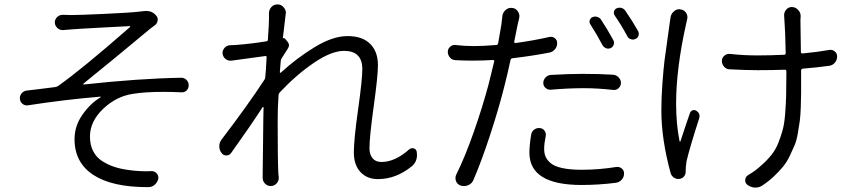

<svg xmlns="http://www.w3.org/2000/svg" viewBox="-20 -806 3856 864"><path d="M266.6 -670.9Q251 -668.9 239.3 -679.2Q227.5 -689.5 226.6 -704.1Q226.6 -718.8 236.8 -729Q247.1 -739.3 262.7 -739.3Q279.3 -738.3 300.8 -738.3Q338.9 -738.3 454.1 -743.7Q569.3 -749 608.4 -753.9Q617.2 -754.9 626 -755.9Q631.8 -756.8 636.7 -756.8Q665 -756.8 681.6 -737.3Q691.4 -727.5 689.5 -713.9Q687.5 -700.2 676.8 -692.4Q664.1 -683.6 657.2 -677.7Q476.6 -527.3 355.5 -429.7Q354.5 -428.7 355 -427.2Q355.5 -425.8 357.4 -425.8Q608.4 -453.1 795.9 -456.1Q809.6 -456.1 819.3 -446.3Q829.1 -436.5 829.1 -421.9Q829.1 -409.2 820.3 -399.4Q810.5 -389.6 796.9 -390.6Q752.9 -392.6 715.8 -392.6Q631.8 -392.6 579.1 -383.8Q503.9 -373 444.3 -316.4Q384.8 -259.8 384.8 -191.4Q384.8 -154.3 398.9 -126.5Q413.1 -98.6 438.5 -82Q463.9 -65.4 492.7 -55.7Q521.5 -45.9 558.6 -41Q599.6 -35.2 641.6 -35.2Q651.4 -35.2 662.1 -36.1Q675.8 -36.1 685.1 -25.9Q694.3 -15.6 692.4 -2Q688.5 14.6 676.3 25.4Q664.1 36.1 647.5 36.1Q645.5 36.1 643.6 36.1Q484.4 36.1 400.4 -18.6Q315.4 -74.2 315.4 -179.7Q315.4 -239.3 351.1 -290Q386.7 -340.8 432.6 -368.2Q433.6 -369.1 433.1 -370.1Q432.6 -371.1 431.6 -371.1Q268.6 -357.4 105.5 -332Q91.8 -330.1 81.1 -338.9Q69.3 -348.6 69.3 -364.3Q69.3 -376 77.1 -385.7Q85.9 -396.5 99.6 -398.4Q119.1 -400.4 141.1 -403.3Q163.1 -406.2 189 -409.2Q214.8 -412.1 227.5 -414.1Q235.4 -415 241.2 -418.9Q350.6 -496.1 565.4 -684.6Q566.4 -685.5 565.9 -687Q565.4 -688.5 563.5 -688.5Q540 -687.5 432.1 -681.6Q324.2 -675.8 302.7 -673.8Q287.1 -672.9 266.6 -670.9Z M1821.3 -133.8Q1831.1 -141.6 1842.3 -138.2Q1853.5 -134.8 1855.5 -122.1Q1856.4 -115.2 1856.4 -108.4Q1856.4 -77.1 1833 -57.6Q1761.7 0 1680.7 0Q1631.8 0 1602.1 -31.7Q1572.3 -63.5 1572.3 -121.1Q1572.3 -177.7 1591.3 -312.5Q1610.4 -447.3 1610.4 -495.1Q1610.4 -577.1 1528.3 -577.1Q1471.7 -577.1 1392.6 -523.4Q1313.5 -469.7 1238.3 -389.6Q1233.4 -383.8 1233.4 -377Q1229.5 -322.3 1229.5 -262.7Q1229.5 -91.8 1232.4 -27.3Q1233.4 -18.6 1234.4 -7.8Q1235.4 7.8 1224.6 19.5Q1213.9 31.2 1198.2 31.2Q1182.6 31.2 1171.9 19.5Q1161.1 7.8 1162.1 -7.8Q1162.1 -18.6 1162.1 -25.4Q1162.1 -60.5 1165 -273.4Q1165 -285.2 1166 -322.3Q1166 -324.2 1164.6 -324.7Q1163.1 -325.2 1162.1 -324.2Q1099.6 -228.5 1020.5 -118.2Q1012.7 -106.4 998.5 -106.4Q984.4 -106.4 976.6 -118.2Q966.8 -130.9 966.8 -147.5Q966.8 -165 977.5 -178.7Q1094.7 -332 1169.9 -447.3Q1173.8 -453.1 1173.8 -460Q1176.8 -488.3 1179.7 -547.9Q1180.7 -550.8 1178.2 -552.7Q1175.8 -554.7 1172.9 -553.7Q1102.5 -543.9 1022.5 -533.2Q1006.8 -531.2 995.1 -540.5Q983.4 -549.8 981.4 -565.4Q980.5 -579.1 990.2 -590.3Q1000 -601.6 1014.6 -602.5Q1025.4 -602.5 1039.1 -603.5Q1107.4 -608.4 1178.7 -620.1Q1185.5 -621.1 1185.5 -627.9Q1190.4 -702.1 1190.4 -716.8V-746.1Q1190.4 -762.7 1201.2 -774.4Q1211.9 -786.1 1228.5 -786.1Q1228.5 -786.1 1229.5 -786.1Q1246.1 -786.1 1256.8 -772.5Q1266.6 -761.7 1266.6 -748Q1266.6 -745.1 1265.6 -742.2Q1260.7 -706.1 1252.9 -634.8Q1252.9 -633.8 1252.9 -633.8Q1258.8 -635.7 1262.7 -631.8L1272.5 -620.1Q1280.3 -611.3 1280.3 -602.5Q1280.3 -594.7 1274.4 -585.9Q1258.8 -562.5 1247.1 -543Q1243.2 -537.1 1243.2 -529.3Q1242.2 -521.5 1241.2 -505.4Q1240.2 -489.3 1239.3 -481.4Q1239.3 -479.5 1240.7 -478.5Q1242.2 -477.5 1244.1 -479.5Q1315.4 -544.9 1396.5 -594.2Q1477.5 -643.6 1543.9 -643.6Q1610.4 -643.6 1645.5 -608.9Q1680.7 -574.2 1680.7 -512.7Q1680.7 -463.9 1661.6 -326.7Q1642.6 -189.5 1642.6 -138.7Q1642.6 -111.3 1656.2 -94.2Q1669.9 -77.1 1696.3 -77.1Q1757.8 -77.1 1821.3 -133.8Z M2740.2 -625Q2745.1 -615.2 2741.7 -605Q2738.3 -594.7 2728.5 -589.8Q2717.8 -585 2707.5 -588.9Q2697.3 -592.8 2691.4 -602.5Q2664.1 -654.3 2636.7 -696.3Q2630.9 -705.1 2633.8 -714.8Q2636.7 -724.6 2645.5 -728.5Q2656.2 -733.4 2667.5 -730Q2678.7 -726.6 2684.6 -717.8Q2712.9 -674.8 2740.2 -625ZM2458 -402.3Q2445.3 -401.4 2435.1 -410.2Q2424.8 -418.9 2424.8 -432.6Q2424.8 -446.3 2434.6 -457Q2444.3 -467.8 2458 -468.8Q2539.1 -473.6 2603.5 -473.6Q2680.7 -473.6 2740.2 -469.7Q2754.9 -467.8 2764.6 -457Q2774.4 -446.3 2774.4 -431.6Q2773.4 -418 2763.2 -408.7Q2752.9 -399.4 2738.3 -401.4Q2668.9 -409.2 2607.4 -409.2Q2538.1 -409.2 2458 -402.3ZM2452.1 -639.6Q2465.8 -642.6 2476.6 -634.3Q2487.3 -626 2487.3 -612.3Q2487.3 -596.7 2477.5 -584.5Q2467.8 -572.3 2452.1 -569.3Q2377 -554.7 2286.1 -543.9Q2279.3 -543 2277.3 -536.1Q2265.6 -479.5 2248 -411.1Q2222.7 -311.5 2184.1 -194.3Q2145.5 -77.1 2110.4 3.9Q2103.5 20.5 2086.9 27.3Q2078.1 31.2 2068.4 31.2Q2060.5 31.2 2053.7 29.3Q2038.1 24.4 2032.2 9.3Q2026.4 -5.9 2033.2 -20.5Q2072.3 -98.6 2112.3 -212.9Q2152.3 -327.1 2178.7 -426.8Q2187.5 -460.9 2204.1 -530.3Q2205.1 -532.2 2203.1 -534.2Q2201.2 -536.1 2198.2 -536.1Q2156.2 -533.2 2110.4 -533.2Q2064.5 -533.2 2031.2 -535.2Q2016.6 -535.2 2005.9 -545.9Q1995.1 -557.6 1995.1 -573.2Q1995.1 -585.9 2004.9 -594.7Q2014.6 -604.5 2028.3 -603.5Q2070.3 -598.6 2112.3 -598.6Q2153.3 -598.6 2212.9 -603.5Q2219.7 -603.5 2221.7 -611.3Q2232.4 -673.8 2236.3 -696.3Q2238.3 -712.9 2240.2 -730.5Q2241.2 -748 2253.9 -759.8Q2264.6 -770.5 2279.3 -770.5Q2281.2 -770.5 2283.2 -770.5Q2299.8 -769.5 2309.6 -755.9Q2317.4 -745.1 2317.4 -733.4Q2317.4 -729.5 2316.4 -724.6Q2314.5 -717.8 2312 -706.1Q2309.6 -694.3 2308.6 -691.4L2293.9 -618.2Q2293.9 -615.2 2295.9 -613.3Q2297.9 -611.3 2299.8 -612.3Q2383.8 -624 2452.1 -639.6ZM2370.1 -199.2Q2372.1 -213.9 2383.8 -222.7Q2395.5 -231.4 2410.2 -229.5Q2422.9 -228.5 2430.7 -217.3Q2438.5 -206.1 2435.5 -192.4Q2428.7 -160.2 2428.7 -135.7Q2428.7 -116.2 2435.1 -101.1Q2441.4 -85.9 2458 -71.8Q2474.6 -57.6 2509.8 -49.8Q2544.9 -42 2597.7 -42Q2675.8 -42 2753.9 -54.7Q2767.6 -56.6 2778.3 -47.4Q2789.1 -38.1 2788.1 -24.4Q2788.1 -8.8 2777.3 2.9Q2766.6 14.6 2751 16.6Q2673.8 26.4 2596.7 26.4Q2362.3 26.4 2362.3 -119.1Q2362.3 -151.4 2370.1 -199.2ZM2746.1 -736.3Q2742.2 -742.2 2742.2 -749Q2742.2 -752 2743.2 -754.9Q2746.1 -764.6 2754.9 -768.6Q2761.7 -771.5 2767.6 -771.5Q2772.5 -771.5 2776.4 -770.5Q2788.1 -766.6 2793.9 -757.8Q2826.2 -710.9 2851.6 -666Q2854.5 -660.2 2854.5 -654.3Q2854.5 -649.4 2853.5 -645.5Q2849.6 -634.8 2839.8 -630.9Q2834 -627.9 2828.1 -627.9Q2823.2 -627.9 2818.4 -629.9Q2807.6 -632.8 2802.7 -643.6Q2775.4 -694.3 2746.1 -736.3Z M2997.1 -725.6Q2999 -743.2 3011.7 -753.9Q3022.5 -764.6 3037.1 -764.6Q3039.1 -764.6 3041 -763.7Q3057.6 -762.7 3066.9 -749Q3076.2 -735.4 3072.3 -719.7Q3069.3 -707 3067.4 -698.2Q3022.5 -496.1 3022.5 -340.8Q3022.5 -247.1 3038.1 -169.9Q3039.1 -168.9 3040.5 -168.9Q3042 -168.9 3042 -169.9Q3065.4 -242.2 3085 -297.9Q3087.9 -306.6 3096.7 -309.6Q3105.5 -312.5 3113.3 -307.6Q3127.9 -298.8 3127.9 -284.2Q3127.9 -278.3 3126 -272.5Q3084 -142.6 3069.3 -80.1Q3065.4 -51.8 3065.4 -37.1Q3065.4 -36.1 3065.4 -35.2Q3066.4 -22.5 3058.6 -12.7Q3050.8 -2.9 3038.1 -1Q3024.4 1 3013.2 -6.3Q3002 -13.7 2998 -26.4Q2956.1 -178.7 2956.1 -309.6Q2956.1 -366.2 2960.9 -431.6Q2965.8 -497.1 2970.2 -532.7Q2974.6 -568.4 2984.4 -635.3Q2994.1 -702.1 2994.1 -705.1Q2996.1 -714.8 2997.1 -725.6ZM3710.9 -581.1Q3724.6 -584 3735.8 -575.2Q3747.1 -566.4 3747.1 -551.8Q3747.1 -536.1 3736.8 -523.9Q3726.6 -511.7 3710.9 -509.8Q3662.1 -502.9 3592.8 -497.1Q3585 -496.1 3585 -488.3V-463.9V-451.2Q3585 -408.2 3585 -386.7Q3585 -363.3 3583.5 -323.7Q3582 -284.2 3579.1 -262.2Q3576.2 -240.2 3570.3 -206.5Q3564.5 -172.9 3555.7 -152.3Q3546.9 -131.8 3533.7 -104Q3520.5 -76.2 3503.4 -55.7Q3486.3 -35.2 3463.4 -13.2Q3440.4 8.8 3411.1 28.3Q3397.5 38.1 3379.9 38.1Q3378.9 38.1 3377 38.1Q3358.4 37.1 3342.8 25.4Q3332 16.6 3333.5 2.4Q3335 -11.7 3347.7 -18.6Q3381.8 -39.1 3403.3 -59.6Q3430.7 -83 3450.7 -107.9Q3470.7 -132.8 3482.9 -164.1Q3495.1 -195.3 3502.4 -222.7Q3509.8 -250 3513.2 -294.4Q3516.6 -338.9 3517.6 -372.1Q3518.6 -405.3 3518.6 -463.9V-485.4Q3518.6 -493.2 3510.7 -492.2Q3450.2 -490.2 3389.6 -490.2Q3336.9 -490.2 3263.7 -494.1Q3249 -494.1 3238.8 -505.4Q3228.5 -516.6 3228.5 -532.2Q3228.5 -545.9 3239.3 -555.2Q3250 -564.5 3263.7 -563.5Q3324.2 -556.6 3388.7 -556.6Q3449.2 -556.6 3508.8 -559.6Q3515.6 -559.6 3515.6 -567.4Q3513.7 -668.9 3509.8 -716.8Q3509.8 -725.6 3508.8 -732.4Q3506.8 -749 3517.1 -761.7Q3527.3 -774.4 3543 -774.4Q3559.6 -774.4 3571.3 -761.7Q3583 -750 3583 -733.4Q3583 -730.5 3582 -717.8Q3582 -716.8 3582 -711.9Q3582 -685.5 3584 -572.3Q3584 -565.4 3591.8 -565.4Q3662.1 -572.3 3710.9 -581.1Z"/></svg>

Font: Gen Jyuu Gothic P Normal
Style: Regular
Weight: 300
Designer: [Source Han Sans]
Ryoko NISHIZUKA  (kana & ideographs); Paul D. Hunt (Latin, Greek & Cyrillic); Wenlong ZHANG  (bopomofo
Version: Version 1.002.20150607